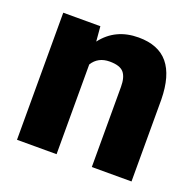

<svg xmlns="http://www.w3.org/2000/svg" viewBox="-101 -644 765 750"><g transform="rotate(20 282.0 -269.0)"><path d="M197.3 -528.3 202.6 -466.3Q257.3 -538.1 353.5 -538.1Q436 -538.1 476.8 -488.8Q517.6 -439.5 519 -340.3V0H354V-333.5Q354 -373.5 337.9 -392.3Q321.8 -411.1 279.3 -411.1Q231 -411.1 207.5 -373V0H43V-528.3Z"/></g></svg>

Font: Vazir Black UI
Style: Black-UI
Weight: 900
Designer: Saber Rastikerdar
Foundry: Saber Rastikerdar
Version: Version 30.1.0